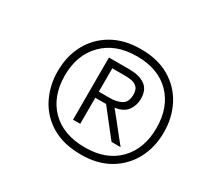

<svg xmlns="http://www.w3.org/2000/svg" viewBox="-109 -884 798 762"><g transform="rotate(30 290.0 -503.0)"><path d="M339 -262.5Q257.5 -262.5 203 -295.5Q148.5 -328.5 121 -383.5Q93.5 -438.5 93.5 -503.5Q93.5 -571.5 122.2 -626Q151 -680.5 205.8 -712.5Q260.5 -744.5 337.5 -744.5Q415 -744.5 469.2 -712.2Q523.5 -680 551.8 -625.2Q580 -570.5 580 -503.5Q580 -434.5 550.8 -380Q521.5 -325.5 467.5 -294Q413.5 -262.5 339 -262.5ZM338.5 -295Q435 -295 490.5 -351.8Q546 -408.5 546 -503.5Q546 -599 490.5 -655.5Q435 -712 337.5 -712Q240 -712 183.2 -654.8Q126.5 -597.5 126.5 -503.5Q126.5 -408 182.5 -351.5Q238.5 -295 338.5 -295ZM242.5 -367V-652H338Q381 -652 407.8 -633.8Q434.5 -615.5 434.5 -573.5Q434.5 -543 417.8 -519.8Q401 -496.5 361.5 -490.5L395 -449Q411.5 -428 429.2 -405.8Q447 -383.5 460.5 -367H419Q403.5 -386.5 390.5 -403Q377.5 -419.5 364.5 -436L325 -486.5H275.5V-367ZM336.5 -621.5H275.5V-514.5H324Q358.5 -514.5 379.5 -526.8Q400.5 -539 400.5 -572.5Q400.5 -596 389.5 -606.2Q378.5 -616.5 363.5 -619Q348.5 -621.5 336.5 -621.5Z"/></g></svg>

Font: Commissioner ExtraLight
Style: Italic
Weight: 200
Italic angle: -12°
Designer: Kostas Bartsokas
Foundry: Kostas Bartsokas
Version: Version 1.000; ttfautohint (v1.8.3)